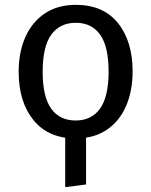

<svg xmlns="http://www.w3.org/2000/svg" viewBox="-20 -559 624 792"><path d="M249 0H335V202L249 213ZM293 -539Q406 -539 466.5 -464Q527 -389 527 -264Q527 -183 499.5 -120.5Q472 -58 419.5 -23Q367 12 292 12Q180 12 118.5 -63Q57 -138 57 -263Q57 -345 85 -407Q113 -469 165.5 -504Q218 -539 293 -539ZM293 -465Q227 -465 191.5 -416Q156 -367 156 -263Q156 -160 191 -111Q226 -62 292 -62Q358 -62 393 -111.5Q428 -161 428 -264Q428 -367 393 -416Q358 -465 293 -465Z"/></svg>

Font: Fira Sans Variable
Style: Regular
Weight: 400
Designer: Carrois Corporate & Edenspiekermann AG
Foundry: Carrois Corporate GbR & Edenspiekermann AG
Version: Version 4.202